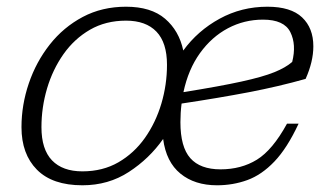

<svg xmlns="http://www.w3.org/2000/svg" viewBox="-20 -542 980 572"><path d="M355.5 -522Q430 -522 471.8 -486.2Q513.5 -450.5 526 -391.5Q569 -450.5 634.2 -486.2Q699.5 -522 776.5 -522Q846.5 -522 880 -490.2Q913.5 -458.5 913.5 -404Q913.5 -358.5 890.5 -307Q811 -284.5 721 -267.2Q631 -250 521 -233.5Q517.5 -206.5 517.5 -178Q517.5 -104 547 -70.8Q576.5 -37.5 637 -37.5Q698.5 -37.5 745.2 -66.2Q792 -95 835 -173.5H869.5Q835.5 -100.5 797.5 -60.8Q759.5 -21 716.8 -5.5Q674 10 626.5 10Q560 10 517.5 -24.8Q475 -59.5 466 -128Q425 -69.5 364 -29.8Q303 10 225.5 10Q136 10 90 -36.5Q44 -83 44 -163Q44 -229.5 65.8 -293.5Q87.5 -357.5 128.2 -409.2Q169 -461 226.5 -491.5Q284 -522 355.5 -522ZM763.5 -483.5Q707.5 -483.5 659 -457.8Q610.5 -432 575.8 -383.8Q541 -335.5 526.5 -267.5Q635.5 -285 699.2 -299Q763 -313 797 -326.8Q831 -340.5 850.5 -357.5Q863.5 -409 845 -446.2Q826.5 -483.5 763.5 -483.5ZM225.5 -31.5Q286 -31.5 332.8 -58.5Q379.5 -85.5 411.8 -131.2Q444 -177 460.8 -233.5Q477.5 -290 477.5 -349Q477.5 -415 446 -447.8Q414.5 -480.5 355.5 -480.5Q295 -480.5 248.2 -453.5Q201.5 -426.5 169.2 -380.8Q137 -335 120.2 -278.5Q103.5 -222 103.5 -163Q103.5 -97 135 -64.2Q166.5 -31.5 225.5 -31.5Z"/></svg>

Font: Newsreader Caption Light
Style: Italic
Weight: 300
Italic angle: -17°
Designer: Hugues Gentile
Foundry: Production Type
Version: Version 1.001